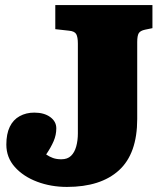

<svg xmlns="http://www.w3.org/2000/svg" viewBox="-20 -723 635 757"><path d="M244 14Q181 14 126.5 -6.5Q72 -27 38.5 -64.5Q5 -102 5 -153Q5 -195 18.5 -223Q32 -251 57.5 -265Q83 -279 115 -279Q154 -279 178 -261.5Q202 -244 202 -217Q202 -191 191.5 -166.5Q181 -142 162 -114Q175 -105 189 -100Q203 -95 222 -95Q246 -95 260 -108.5Q274 -122 280.5 -145.5Q287 -169 287 -197V-551Q287 -577 280.5 -588.5Q274 -600 252 -602L198 -608V-703H581V-612L552 -606Q533 -602 527 -592Q521 -582 521 -557V-254Q521 -117 449 -51.5Q377 14 244 14Z"/></svg>

Font: Literata 18pt Black
Style: Regular
Weight: 900
Designer: Latin by Veronika Burian and Jose Scaglione. Greek by Irene Vlachou. Cyrillic by Vera Evstafieva.
Foundry: TypeTogether
Version: Version 3.103;gftools[0.9.29]